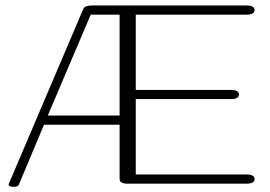

<svg xmlns="http://www.w3.org/2000/svg" viewBox="-20 -683 1003 714"><path d="M143.6 -219.2 49.8 4.4Q46.9 11.7 29.8 11.7Q12.2 11.7 12.2 2.9Q12.2 2.4 13.2 -0.5L290 -650.4Q295.4 -662.6 323.7 -662.6H896.5Q926.8 -662.6 926.8 -645.5Q926.8 -628.4 896.5 -628.4H484.9V-348.6H838.9Q868.7 -348.6 868.7 -331.5Q868.7 -314.5 838.9 -314.5H484.9V-34.2H896.5Q926.8 -34.2 926.8 -17.1Q926.8 0 896.5 0H454.6Q424.8 0 424.8 -17.1V-219.2ZM424.8 -253.4V-628.4H317.4L157.7 -253.4Z"/></svg>

Font: Gayathri Thin
Style: Regular
Weight: 100
Designer: Binoy Dominic <binoy.domenic@gmail.com>
Foundry: SMC
Version: Version 1.000